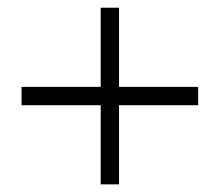

<svg xmlns="http://www.w3.org/2000/svg" viewBox="-20 -566 570 500"><path d="M242.2 -339.8V-545.9H290V-339.8H496.1V-292H290V-85.9H242.2V-292H36.1V-339.8Z"/></svg>

Font: Simonetta
Style: Regular
Weight: 400
Designer: Gayaneh Bagdasaryan
Foundry: BrownFox
Version: Version 1.001